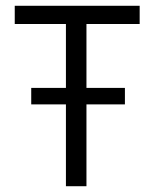

<svg xmlns="http://www.w3.org/2000/svg" viewBox="-20 -644 540 664"><path d="M208 0H279V-283H412V-340H279V-561H463V-624H31V-561H208V-340H88V-283H208Z"/></svg>

Font: Inconsolata
Style: Regular
Weight: 400
Monospace: yes
Designer: Raph Levien, Cyreal, Brenton Simpson
Foundry: Raph Levien, Cyreal, Google
Version: Version 3.100